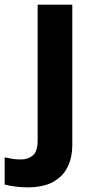

<svg xmlns="http://www.w3.org/2000/svg" viewBox="-84 -566 409 826"><path d="M34 240Q9 240 -18.5 236.5Q-46 233 -64 228V111Q-46 115 -30 117.5Q-14 120 6 120Q36 120 57 103Q78 86 78 37V-546H227V59Q227 109 208 150Q189 191 146.5 215.5Q104 240 34 240Z"/></svg>

Font: Noto Sans NKo Unjoined
Style: Bold
Weight: 700
Designer: Monotype Design Team
Foundry: Monotype Imaging Inc.
Version: Version 2.004